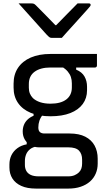

<svg xmlns="http://www.w3.org/2000/svg" viewBox="-20 -855 640 1125"><path d="M342.3 -633.1Q327.5 -633.1 312.3 -633.1Q297 -633.1 282.2 -633.1Q275.2 -633.1 269.4 -637.1Q263.6 -641.1 250.5 -655.1Q242.9 -664.1 224.1 -684.6Q205.4 -705.1 181.3 -732.1Q157.3 -759.1 132.9 -786.1Q108.6 -813.1 88.9 -835.1Q107.5 -835.1 125 -835.1Q142.4 -835.1 161.1 -835.1Q172.1 -835.1 177.6 -833.1Q183.1 -831.1 190.1 -824.1Q203.6 -810.6 238.7 -775.1Q273.7 -739.5 325.4 -686.2L279.9 -707.2H332.4L287.7 -685.4Q339.7 -738.2 373.7 -773.4Q407.6 -808.5 434.6 -835.1H500.7Q504.7 -835.1 506.9 -834.1Q509.1 -833.1 510.1 -831.1Q511.1 -829.1 511.1 -826.1Q511.1 -822.1 507.5 -817.6Q503.9 -813.1 490.8 -798.1Q478.6 -785.1 458.3 -762.1Q438.1 -739.1 415.2 -714.1Q392.4 -689.1 372.6 -667.1Q352.9 -645.1 342.3 -633.1ZM113.1 -84.9Q113.1 -105.6 120.2 -123.1Q127.2 -140.7 141.5 -154.4Q155.9 -168.1 176.7 -176.7V-201.9L230.4 -182.2Q217.5 -166.6 211.1 -148Q204.6 -129.4 204.6 -108Q204.6 -89.2 214 -81Q223.3 -72.8 240.4 -72.8H387.9Q443.2 -72.8 479.7 -54.1Q516.1 -35.3 534.3 -2Q552.4 31.4 552.4 74.9V103.8Q552.4 135.3 541 162Q529.6 188.8 507.6 208.4Q485.5 228 453.3 239Q421.2 250 379.7 250H191.2Q139.2 250 104.7 234.3Q70.2 218.6 52.7 190.9Q35.2 163.3 35.2 126.1V108.6Q35.2 78.1 47.3 53.8Q59.5 29.5 82.2 13Q104.9 -3.6 136.5 -9.3V-40.5L201.3 2Q173 5.8 156.5 18.8Q140.1 31.9 133 49.9Q125.9 67.9 125.9 87.9V111.5Q125.9 130.9 133.9 145.9Q141.9 161 159.8 169.7Q177.7 178.3 207.1 178.3H379.9Q401.8 178.3 417.3 171.5Q432.9 164.6 442.5 154.9Q452.6 144.8 456.9 131.7Q461.1 118.7 461.1 103.4V80.2Q461.1 47.2 443 27.7Q424.8 8.3 379.9 8.3H208Q182.5 8.3 160.8 -3.2Q139.1 -14.8 126.1 -35.9Q113.1 -57 113.1 -84.9ZM342.1 -465.1 426.2 -468.8V-447Q460.5 -432.9 475.2 -406.7Q490 -380.5 490 -347.1V-326Q490 -279.9 464.9 -245.6Q439.8 -211.3 392.1 -192.5Q344.5 -173.7 276.2 -173.7Q208.4 -173.7 159.9 -193.9Q111.5 -214.1 85.5 -251.9Q59.6 -289.7 59.6 -341.2V-365.1Q59.6 -418.8 85.5 -457.6Q111.5 -496.5 159.9 -517.7Q208.4 -538.9 276.2 -538.9Q344.2 -538.9 412.5 -538.9Q480.7 -538.9 548.1 -538.9Q548.1 -522 548.1 -504.9Q548.1 -487.8 548.1 -470.5Q548.1 -466.5 545.1 -463Q542.1 -459.5 537.1 -459.5Q494.1 -459.5 451.6 -459.5Q409.1 -459.5 366.1 -459.5Q323.1 -459.5 276.2 -459.5Q216.9 -459.5 183 -434.8Q149 -410 149 -362.7V-340.8Q149 -322 155.1 -307.1Q161.1 -292.3 172.8 -280.2Q189.1 -264.9 215 -256.2Q240.9 -247.5 276.2 -247.5Q336 -247.5 368.5 -272.3Q401 -297.2 401 -342.6V-366.6Q401 -386.8 395.4 -403.6Q389.9 -420.4 377.2 -435.6Q364.6 -450.8 342.1 -465.1Z"/></svg>

Font: Recursive Sans Linear Light
Style: Regular
Weight: 300
Version: Version 1.085